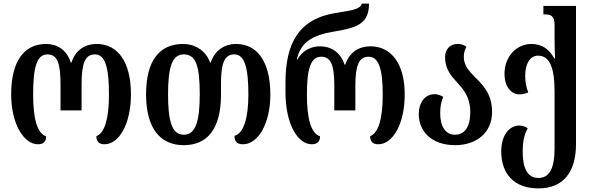

<svg xmlns="http://www.w3.org/2000/svg" viewBox="-20 -793 3292 1066"><path d="M191 8C221 8 236 -7 236 -36C186 -53 164 -135 164 -269C164 -418 184 -491 243 -491C299 -491 316 -441 316 -324V-180H433V-324C433 -441 452 -491 507 -491C562 -491 585 -424 585 -269C585 -139 563 -55 515 -37C515 -9 528 8 560 8C641 8 707 -105 707 -269C707 -451 633 -549 516 -549C454 -549 399 -516 377 -446H373C351 -516 297 -549 236 -549C115 -549 42 -455 42 -269C42 -104 113 8 191 8Z M1000 13C1133 13 1207 -79 1207 -269V-331C1207 -445 1228 -491 1281 -491C1338 -491 1359 -417 1359 -269C1359 -140 1334 -53 1282 -39C1282 -9 1294 8 1329 8C1412 8 1481 -105 1481 -268C1481 -457 1404 -549 1290 -549C1230 -549 1173 -516 1150 -446H1146C1123 -515 1058 -549 997 -549C864 -549 791 -455 791 -269C791 -80 870 13 1000 13ZM1001 -45C936 -45 913 -115 913 -269C913 -422 936 -491 1000 -491C1068 -491 1089 -428 1089 -269C1089 -120 1066 -45 1001 -45Z M1711 8C1741 8 1757 -7 1757 -36C1706 -53 1684 -135 1684 -269C1684 -408 1704 -478 1763 -478C1819 -478 1836 -428 1836 -318V-180H1953V-318C1953 -428 1972 -478 2027 -478C2082 -478 2105 -411 2105 -269C2105 -139 2083 -55 2035 -37C2035 -9 2048 8 2080 8C2161 8 2227 -105 2227 -269C2227 -438 2153 -536 2036 -536C1974 -536 1919 -503 1897 -434H1893C1871 -503 1817 -536 1757 -536C1710 -536 1660 -514 1631 -463H1628C1650 -559 1712 -598 1841 -619C1969 -640 2028 -665 2029 -773H1989C1980 -743 1941 -736 1850 -722C1637 -690 1565 -551 1565 -334V-281C1565 -104 1633 8 1711 8Z M2507 13C2623 13 2712 -54 2712 -171C2712 -274 2659 -323 2614 -368C2583 -400 2555 -430 2555 -478C2555 -498 2561 -519 2570 -533C2558 -542 2544 -549 2520 -549C2478 -549 2451 -518 2451 -476C2451 -409 2485 -372 2519 -334C2555 -294 2591 -253 2591 -170C2591 -92 2562 -45 2506 -45C2453 -45 2424 -92 2424 -164C2424 -201 2429 -228 2441 -255C2425 -265 2408 -270 2392 -270C2340 -270 2305 -224 2305 -159C2305 -65 2375 13 2507 13Z M2970 253C3106 253 3178 164 3178 7V-760H2997V-713H3006C3038 -713 3059 -704 3059 -656V-576C3059 -539 3060 -500 3062 -469H3057C3032 -515 2993 -549 2931 -549C2844 -549 2781 -475 2781 -384C2781 -313 2817 -269 2864 -269C2879 -269 2896 -273 2913 -280C2901 -309 2896 -340 2896 -374C2896 -437 2922 -484 2967 -484C3037 -484 3059 -406 3059 -283V32C3059 137 3033 195 2969 195C2906 195 2882 136 2882 49C2882 -17 2895 -54 2910 -81C2897 -90 2880 -96 2863 -96C2814 -96 2763 -51 2763 48C2763 171 2833 253 2970 253Z"/></svg>

Font: Noto Serif Georgian Condensed SemiBold
Style: Regular
Weight: 600
Width: 3
Designer: Monotype Design Team, Akaki Razmadze
Foundry: Google LLC
Version: Version 2.003